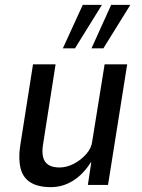

<svg xmlns="http://www.w3.org/2000/svg" viewBox="-20 -762 583 791"><path d="M189 9Q138 9 106.5 -10Q75 -29 65 -68Q55 -107 63 -160L116 -497H209L158 -171Q152 -137 157.5 -115Q163 -93 180 -82.5Q197 -72 225 -72Q255 -72 284.5 -87.5Q314 -103 335.5 -127.5Q357 -152 360 -180L411 -497H504L425 0H342L356 -93H354Q323 -44 281 -17.5Q239 9 189 9ZM357 -563 438 -742H517L406 -563ZM239 -563 321 -742H400L289 -563Z"/></svg>

Font: Nunito Sans 7pt Condensed Medium
Style: Italic
Weight: 500
Width: 3
Italic angle: -9°
Designer: Vernon Adams
Foundry: Vernon Adams
Version: Version 3.101;gftools[0.9.27]